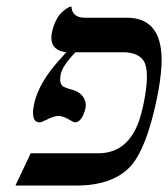

<svg xmlns="http://www.w3.org/2000/svg" viewBox="-20 -575 521 595"><path d="M423.8 -248Q446.3 -354 424.8 -387.2Q406.7 -412.6 362.8 -413.1H213.9Q174.3 -372.1 168.5 -346.2Q162.1 -315.9 176.3 -306.6Q185.1 -301.8 200.2 -297.9Q238.3 -288.6 245.1 -257.3Q246.6 -248 245.1 -240.2Q234.9 -197.3 212.9 -195.8Q208 -195.8 187.5 -208Q173.8 -215.3 161.1 -215.8Q146.5 -215.8 119.6 -201.7Q109.4 -196.3 102.5 -195.8Q78.6 -195.8 83 -237.3Q84 -244.6 85.4 -252Q99.6 -317.9 163.6 -388.7Q173.3 -399.4 185.5 -413.1Q129.9 -419.9 141.1 -475.1Q145.5 -495.1 153.1 -510.5Q160.6 -525.9 168.7 -533.9Q176.8 -542 184.1 -547.1Q191.4 -552.2 196.3 -553.7L201.2 -555.2Q203.1 -521 241.7 -520H373.5Q487.3 -520 480.5 -372.1Q478 -325.7 465.3 -265.1Q433.6 -116.2 386.7 -62Q331.5 0 216.8 0H27.8L75.2 -100.1H285.2Q376.5 -100.1 411.6 -202.6Q418.5 -223.6 423.8 -248Z"/></svg>

Font: Linux Libertine Display Slanted O
Style: Slanted
Weight: 400
Designer: Philipp H. Poll
Foundry: Philipp H. Poll
Version: Version 5.0.9